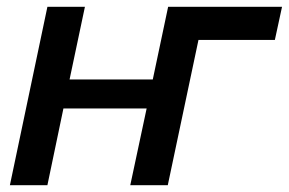

<svg xmlns="http://www.w3.org/2000/svg" viewBox="-20 -543 847 563"><path d="M9 0 119 -523H229L184 -310H428L473 -523H807L786 -426H563H562L472 0H362L410 -225H166L119 0Z"/></svg>

Font: Raleway SemiBold
Style: Italic
Weight: 600
Italic angle: -12°
Designer: Matt McInerney, Pablo Impallari, Rodrigo Fuenzalida
Foundry: Matt McInerney, Pablo Impallari, Rodrigo Fuenzalida
Version: Version 4.026